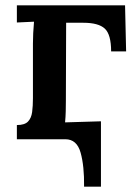

<svg xmlns="http://www.w3.org/2000/svg" viewBox="-20 -520 517 717"><path d="M294 177Q295 100 281 50Q267 0 224 0H43V-53Q72 -53 84.5 -66Q97 -79 100 -101.5Q103 -124 103 -153V-357Q103 -374 104 -396Q105 -418 107 -439L43 -436V-500H447L451 -328H395Q395 -391 371.5 -413Q348 -435 291 -435H227L226 -143Q226 -127 225.5 -105Q225 -83 223 -63L357 -67V177Z"/></svg>

Font: Lora SemiBold
Style: Regular
Weight: 600
Designer: Olga Karpushina, Alexei Vanyashin (Cyrillic)
Foundry: Cyreal
Version: Version 3.011; ttfautohint (v1.8.4.7-5d5b)